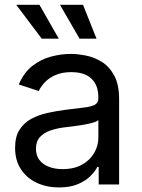

<svg xmlns="http://www.w3.org/2000/svg" viewBox="-20 -781 602 813"><path d="M230 12.7Q178.2 12.7 136 -6.8Q93.8 -26.4 68.8 -64Q43.9 -101.6 43.9 -155.3Q43.9 -202.1 62.5 -231.4Q81.1 -260.7 112.1 -277.6Q143.1 -294.4 180.7 -302.7Q218.3 -311 256.3 -315.9Q305.2 -322.3 335.9 -325.7Q366.7 -329.1 381.6 -337.4Q396.5 -345.7 396.5 -365.7V-368.7Q396.5 -402.8 383.8 -426.5Q371.1 -450.2 345.7 -462.9Q320.3 -475.6 282.2 -475.6Q243.2 -475.6 215.3 -463.4Q187.5 -451.2 170.2 -432.9Q152.8 -414.6 144 -395.5L59.6 -423.3Q80.6 -473.1 116.2 -501.2Q151.9 -529.3 194.8 -541Q237.8 -552.7 279.8 -552.7Q307.1 -552.7 342 -546.1Q377 -539.6 409.4 -520Q441.9 -500.5 463.1 -462.2Q484.4 -423.8 484.4 -359.9V0H397.9V-74.2H392.1Q382.8 -55.2 362.3 -34.9Q341.8 -14.6 309.1 -1Q276.4 12.7 230 12.7ZM245.1 -64.9Q293.9 -64.9 327.6 -84Q361.3 -103 378.9 -133.5Q396.5 -164.1 396.5 -197.3V-272.9Q391.1 -266.6 373 -261.5Q355 -256.3 331.8 -252.4Q308.6 -248.5 286.9 -245.8Q265.1 -243.2 252.4 -241.7Q220.7 -237.8 193.1 -228.3Q165.5 -218.8 148.9 -200.4Q132.3 -182.1 132.3 -150.9Q132.3 -122.6 147 -103.5Q161.6 -84.5 187 -74.7Q212.4 -64.9 245.1 -64.9ZM316.9 -617.2 233.9 -760.7H331.5L388.7 -617.2ZM156.7 -617.2 48.8 -760.7H147L229 -617.2Z"/></svg>

Font: Adwaita Sans
Style: Regular
Weight: 400
Designer: Rasmus Andersson
Foundry: rsms
Version: Version 4.001;git-9221beed3